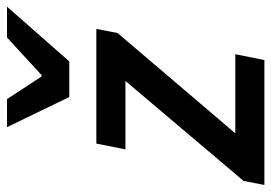

<svg xmlns="http://www.w3.org/2000/svg" viewBox="-146 -656 792 561"><g transform="rotate(-90 250.5 -376.0)"><path d="M-10 0 2 -61 294 -406H94L111 -491H446L434 -429L141 -85H372L355 0ZM247 -570 159 -752H241L307 -651H311L421 -752H511L351 -570Z"/></g></svg>

Font: Source Sans 3 Semibold
Style: Italic
Weight: 600
Italic angle: -11°
Designer: Paul D. Hunt
Foundry: Adobe
Version: Version 3.052;hotconv 1.1.0;makeotfexe 2.6.0